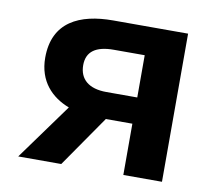

<svg xmlns="http://www.w3.org/2000/svg" viewBox="-68 -655 836 734"><g transform="rotate(10 350.0 -287.5)"><path d="M314 -575C185 -575 83 -529 83 -390C83 -298 137 -244 205 -218L47 0H214L352 -199H455V0H605V-575ZM456 -301H336C267 -301 231 -333 231 -387C231 -440 267 -465 336 -465H456Z"/></g></svg>

Font: Kawkab Mono
Style: Bold
Weight: 700
Monospace: yes
Designer: Abdullah Arif
Foundry: Abdullah Arif
Version: Version 1.000;PS 000.500;hotconv 1.0.88;makeotf.lib2.5.64775